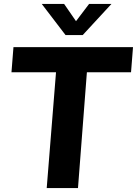

<svg xmlns="http://www.w3.org/2000/svg" viewBox="-20 -950 692 970"><path d="M216 0 263 -585H38L48 -712H652L642 -585H419L374 0ZM430 -930H543L398 -773H311L191 -930H304L364 -843Z"/></svg>

Font: Muli ExtraBold
Style: Italic
Weight: 800
Italic angle: -4.541°
Designer: Vernon Adams
Foundry: Vernon Adams
Version: Version 2.000